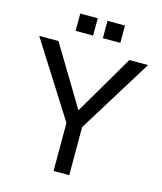

<svg xmlns="http://www.w3.org/2000/svg" viewBox="-131 -1009 930 1104"><g transform="rotate(15 333.5 -457.0)"><path d="M387.2 -286.1V0H293.9V-286.1L13.2 -729H127.9L341.8 -374L549.8 -729H661.1ZM312 -914.1V-811H208V-914.1ZM474.1 -914.1V-811H370.1V-914.1Z"/></g></svg>

Font: SolaimanLipi
Style: Normal
Weight: 400
Designer: Solaiman Karim
Foundry: Al Mamun Sumon
Version: Version 2.000